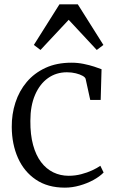

<svg xmlns="http://www.w3.org/2000/svg" viewBox="-20 -851 532 882"><path d="M278 11Q199 11 144.8 -25.8Q90.5 -62.5 62.5 -125.5Q34.5 -188.5 34 -267.5Q33.5 -326.5 50.8 -379.8Q68 -433 102.5 -474Q137 -515 188.5 -539Q240 -563 308.5 -563Q337 -563 364 -557.5Q391 -552 412.5 -545Q434 -538 446.5 -533L442.5 -392H394.5L373.5 -488Q372 -495.5 359.8 -502.5Q347.5 -509.5 328.5 -514.2Q309.5 -519 287.5 -519Q238 -519 200.2 -492Q162.5 -465 141 -415Q119.5 -365 119.5 -296Q119 -232.5 132 -185Q145 -137.5 168.8 -106.2Q192.5 -75 225 -59.2Q257.5 -43.5 295.5 -43.5Q325.5 -43.5 353.2 -50.8Q381 -58 403.5 -68.5Q426 -79 441 -89.5L456 -58.5Q438 -40 409.2 -24.2Q380.5 -8.5 346.2 1.2Q312 11 278 11ZM166 -621.5 135.5 -644.5 253 -831H337.5L455 -644.5L424.5 -621.5L295.5 -760Z"/></svg>

Font: Merriweather 36pt Light
Style: Regular
Weight: 300
Designer: Eben Sorkin
Foundry: Eben Sorkin
Version: Version 2.100